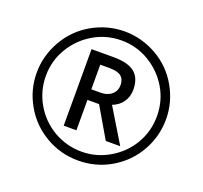

<svg xmlns="http://www.w3.org/2000/svg" viewBox="-126 -870 1084 1026"><g transform="rotate(20 416.0 -357.0)"><path d="M353 -512.2V-372.1H405.8Q444.3 -372.1 468.3 -392.6Q492.2 -413.1 492.2 -446.3Q492.2 -479.5 471.7 -496.1Q451.2 -512.2 404.8 -512.2ZM280.8 -574.2H408.2Q488.8 -574.2 526.9 -543Q564.9 -511.7 564.9 -445.8Q564.5 -406.2 543.9 -376.5Q523.4 -346.7 485.4 -332L602.1 -139.2H520L418.9 -312H353V-139.2H280.8ZM143.1 -515.1Q100.1 -442.4 100.1 -357.4Q100.1 -272.5 142.6 -199.2Q185.1 -126 258.8 -83Q333 -41 417 -41Q501 -41 574.2 -84Q647.5 -127 689.5 -198.2Q731.9 -270.5 731.9 -356.4Q731.9 -442.4 689.5 -514.6Q646.5 -586.9 574.2 -629.9Q502 -672.9 416.5 -672.9Q331.1 -672.9 258.8 -630.4Q186.5 -587.9 143.1 -515.1ZM232.4 -674.8Q318.4 -723.6 416 -724.1Q513.7 -723.6 599.6 -674.8Q685.5 -626 734.4 -540Q783.2 -454.1 783.2 -357.4Q783.2 -260.7 735.4 -175.8Q687.5 -90.8 602.5 -40.5Q517.6 9.8 416 9.8Q314.9 9.8 229.5 -40.5Q144 -90.8 96.2 -175.8Q48.3 -259.8 48.3 -356.4Q48.3 -453.1 97.7 -539.6Q147 -626 232.4 -674.8Z"/></g></svg>

Font: OpenSansHebrew-Regular
Style: Regular
Weight: 400
Foundry: Ascender Corporation, Yanek Iontef
Version: Version 2.001;PS 002.001;hotconv 1.0.70;makeotf.lib2.5.58329